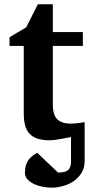

<svg xmlns="http://www.w3.org/2000/svg" viewBox="-20 -636 415 887"><path d="M371.1 106.9Q371.1 140.1 356 163.8Q340.8 187.5 318.1 202.4Q295.4 217.3 268.8 224.1Q242.2 231 219.2 231Q200.2 231 178.5 227.1Q156.7 223.1 138.2 214.6Q119.6 206.1 107.4 193.1Q95.2 180.2 95.2 162.1Q95.2 142.1 99.6 127.7Q104 113.3 111.6 102.8Q119.1 92.3 129.6 84.5Q140.1 76.7 151.9 69.8L248 161.1Q262.7 161.1 273.9 158.9Q285.2 156.7 292.7 151.1Q300.3 145.5 304.2 135.3Q308.1 125 308.1 108.9V-2.9Q300.3 -1.5 287.4 1Q274.4 3.4 260.3 6.1Q246.1 8.8 232.9 10.5Q219.7 12.2 210.9 12.2Q177.7 12.2 154.5 4.9Q131.3 -2.4 116.9 -17.8Q102.5 -33.2 96.2 -56.2Q89.8 -79.1 89.8 -110.8V-423.8H23.9V-463.9L101.1 -509.8L154.8 -616.2H224.1V-487.8H362.8V-423.8H224.1V-151.9Q224.1 -104 245.1 -84.5Q266.1 -64.9 306.2 -64.9Q317.9 -64.9 329.6 -65.9Q341.3 -66.9 350.6 -68.4Q361.3 -69.8 371.1 -71.8Z"/></svg>

Font: Charis SIL Phon
Style: Bold
Weight: 700
Foundry: SIL International
Version: Version 5.000